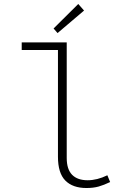

<svg xmlns="http://www.w3.org/2000/svg" viewBox="-20 -932 640 964"><path d="M414 12Q345 12 308 -25.5Q271 -63 271 -145V-681H89V-719H315V-139Q315 -82 342 -54.5Q369 -27 420 -27Q468 -27 519 -52L533 -18Q502 -3 475.5 4.5Q449 12 414 12ZM269 -766 249 -789 373 -912 402 -879Z"/></svg>

Font: Source Code Pro Light
Style: Regular
Weight: 300
Monospace: yes
Designer: Paul D. Hunt, Teo Tuominen
Foundry: Adobe Systems Incorporated
Version: Version 2.030;PS 1.000;hotconv 16.6.51;makeotf.lib2.5.65220